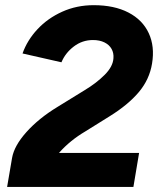

<svg xmlns="http://www.w3.org/2000/svg" viewBox="-20 -733 625 753"><path d="M205.8 -313.9 313.1 -380Q358.1 -407.1 390.6 -439.6Q423 -472.1 424.9 -504.6Q426.6 -524.9 417.6 -541.1Q408.6 -557.3 389.6 -566.7Q370.7 -576 344.6 -576Q302.7 -576 269.4 -550.6Q236.1 -525.2 221 -488.7L68.4 -523.3Q86.7 -575.2 127 -618.4Q167.2 -661.5 224.1 -687.1Q280.9 -712.7 347.5 -712.7Q428.2 -712.7 483.8 -683.8Q539.3 -654.9 563.4 -602.8Q587.5 -550.7 576.3 -483.6Q566.2 -421.3 524.3 -371.6Q482.4 -321.9 410.1 -277.1L315.1 -217.9Q254.9 -182.4 212.9 -135Q170.9 -87.5 160.3 -19.6L27.3 -113.6Q35.6 -161.3 83.7 -215.1Q131.9 -269 205.8 -313.9ZM27.3 -113.6 142.7 -133.1H525.5L503.2 0H7.9Z"/></svg>

Font: Oak Sans Light Italic
Style: Regular
Weight: 400
Italic angle: -9.5°
Foundry: Erik Kennedy, Walven
Version: Version 1.000;Glyphs 3.1.2 (3151)